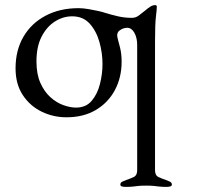

<svg xmlns="http://www.w3.org/2000/svg" viewBox="-20 -446 857 753"><path d="M472 287Q467 287 459.5 285.5Q452 284 452 278Q452 270 459.5 266.5Q467 263 475 260Q490 255 504 248.5Q518 242 518 222V-269Q518 -298 507 -317.5Q496 -337 479 -337Q463 -337 449 -326.5Q435 -316 442 -293Q445 -283 451 -258.5Q457 -234 457 -204Q457 -142 430.5 -92.5Q404 -43 355.5 -14.5Q307 14 241 14Q189 14 143.5 -8Q98 -30 69.5 -73Q41 -116 41 -178Q41 -249 72 -302Q103 -355 159 -384.5Q215 -414 288 -414Q305 -414 326 -410.5Q347 -407 365 -403Q383 -399 391 -396Q417 -388 443 -382Q469 -376 497 -376Q513 -376 525.5 -386Q538 -396 551 -406Q560 -414 569.5 -420Q579 -426 589 -426Q595 -426 595 -419Q595 -410 591.5 -380.5Q588 -351 588 -283V222Q588 242 602 248.5Q616 255 631 260Q639 263 646.5 266.5Q654 270 654 278Q654 284 646.5 285.5Q639 287 634 287Q615 287 603.5 285.5Q592 284 581.5 283Q571 282 553 282Q536 282 525 283Q514 284 503 285.5Q492 287 472 287ZM278 -24Q317 -24 339.5 -50.5Q362 -77 372 -116.5Q382 -156 382 -195Q382 -238 370 -281Q358 -324 332 -353Q306 -382 263 -382Q227 -382 195 -361.5Q163 -341 143 -302Q123 -263 123 -205Q123 -155 138.5 -120.5Q154 -86 178 -64.5Q202 -43 229 -33.5Q256 -24 278 -24Z"/></svg>

Font: EB Garamond
Style: Italic
Weight: 400
Italic angle: -17.2°
Designer: Georg Duffner and Octavio Pardo
Foundry: Georg Duffner
Version: Version 1.001